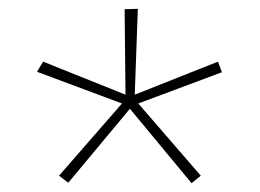

<svg xmlns="http://www.w3.org/2000/svg" viewBox="-20 -556 590 436"><path d="M135 -141 114 -157 257 -321 64 -393 78 -416 265 -341 263 -535 293 -536 286 -341 475 -416 484 -392 294 -321 436 -157 415 -140 275 -309Z"/></svg>

Font: Inconsolata SemiExpanded ExtraLight
Style: Regular
Weight: 200
Width: 6
Monospace: yes
Designer: Raph Levien, Cyreal, Brenton Simpson
Foundry: Raph Levien, Cyreal, Google
Version: Version 3.001; ttfautohint (v1.8.2.53-6de2)